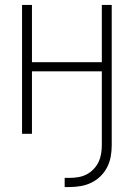

<svg xmlns="http://www.w3.org/2000/svg" viewBox="-20 -540 540 775"><path d="M261 215H241V178H261Q279 178 296.5 175Q314 172 329.5 164Q345 156 357.5 143Q370 130 377.5 114.5Q385 99 388 81.5Q391 64 391 46V-252H109V0H69V-520H109V-289H391V-520H431V46Q431 69 427 91.5Q423 114 413 134Q403 154 386.5 170.5Q370 187 349.5 197Q329 207 306.5 211Q284 215 261 215Z"/></svg>

Font: Iosevka Extralight
Style: Regular
Weight: 200
Monospace: yes
Designer: Belleve Invis
Foundry: Belleve Invis
Version: Version 32.0.1; ttfautohint (v1.8.4)